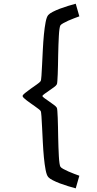

<svg xmlns="http://www.w3.org/2000/svg" viewBox="-20 -821 528 1041"><path d="M102.5 -300.3Q102.5 -306.2 116 -316.9Q129.4 -327.6 146.5 -339.8Q163.6 -352.1 179.4 -363Q195.3 -374 200.2 -380.9Q203.1 -384.8 204.8 -410.2Q206.5 -435.5 208.3 -472.2Q210 -508.8 212.2 -551.5Q214.4 -594.2 218 -632.8Q221.7 -671.4 227.3 -700.7Q232.9 -730 241.7 -739.7Q249 -748 266.1 -756.8Q283.2 -765.6 304.4 -773.7Q325.7 -781.7 348.6 -788.8Q371.6 -795.9 390.6 -800.8L410.2 -732.4Q397.9 -728 381.8 -721.9Q365.7 -715.8 350.3 -709Q335 -702.1 323 -695.3Q311 -688.5 307.6 -683.6Q304.7 -679.2 302.5 -664.1Q300.3 -648.9 299.1 -626.7Q297.9 -604.5 296.9 -577.4Q295.9 -550.3 295.4 -522.2Q294.9 -494.1 294.4 -467Q293.9 -439.9 293 -418.2Q292 -396.5 291 -381.8Q290 -367.2 288.1 -363.8Q284.7 -356.9 272.2 -347.9Q259.8 -338.9 246.3 -329.6Q232.9 -320.3 221.7 -312.3Q210.4 -304.2 210 -300.3Q210.4 -296.4 221.7 -288.3Q232.9 -280.3 246.3 -271Q259.8 -261.7 272.2 -252.4Q284.7 -243.2 288.1 -236.8Q290 -233.4 291 -218.8Q292 -204.1 293 -182.4Q293.9 -160.6 294.4 -133.5Q294.9 -106.4 295.4 -78.4Q295.9 -50.3 296.9 -23.2Q297.9 3.9 299.1 26.1Q300.3 48.3 302.5 63.5Q304.7 78.6 307.6 83Q311 88.4 323 95Q335 101.6 350.3 108.4Q365.7 115.2 381.8 121.3Q397.9 127.4 410.2 131.8L390.6 200.2Q371.6 195.3 348.6 188.2Q325.7 181.2 304.4 173.1Q283.2 165 266.1 156.2Q249 147.5 241.7 139.2Q232.9 129.4 227.3 100.1Q221.7 70.8 218 32.2Q214.4 -6.3 212.2 -49.1Q210 -91.8 208.3 -128.4Q206.5 -165 204.8 -190.4Q203.1 -215.8 200.2 -219.7Q196.8 -224.1 188.2 -230.7Q179.7 -237.3 168.9 -244.9Q158.2 -252.4 146.5 -260.7Q134.8 -269 125 -276.4Q115.2 -283.7 108.9 -290Q102.5 -296.4 102.5 -300.3Z"/></svg>

Font: Andika APac
Style: Regular
Weight: 400
Designer: Victor Gaultney, Annie Olsen, Julie Remington, Don Collingsworth, Eric Hays, Becca Hirsbrunner
Foundry: SIL International
Version: Version 5.000